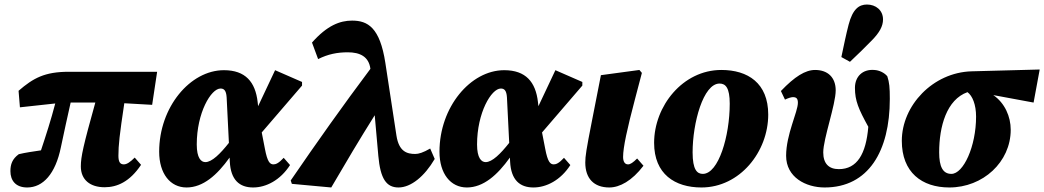

<svg xmlns="http://www.w3.org/2000/svg" viewBox="-20 -812 4612 848"><path d="M68 -338 224 -355C205 -282 183 -214 161 -148C127 -143 92 -138 63 -131C34 -110 26 -86 26 -56C26 -15 49 16 100 16C170 16 225 -44 249 -162C262 -224 278 -297 292 -359H401C348 -169 337 -120 337 -77C337 -18 378 15 442 15C497 15 553 -9 603 -84L575 -116C555 -96 540 -86 527 -86C511 -86 503 -96 503 -124C503 -171 508 -216 529 -356L652 -349L674 -495H284C177 -495 127 -467 62 -411Z M849 -174C849 -314 912 -421 954 -421C969 -421 979 -413 981 -382L991 -181C953 -133 916 -96 887 -96C868 -96 849 -114 849 -174ZM804 16C877 16 939 -39 994 -116L995 -98C999 -17 1038 16 1098 16C1155 16 1218 -16 1261 -83L1233 -115C1211 -91 1198 -86 1188 -86C1172 -86 1161 -97 1150 -155L1136 -227L1314 -434V-450L1195 -502L1120 -343L1118 -361C1108 -450 1064 -502 969 -502C820 -502 683 -339 683 -142C683 -45 732 16 804 16Z M1740 16C1795 16 1855 -33 1900 -110L1880 -156C1849 -138 1829 -132 1814 -132C1778 -132 1742 -142 1731 -213L1682 -534C1658 -691 1604 -721 1535 -721C1482 -721 1425 -700 1358 -624L1385 -551C1429 -573 1470 -581 1516 -581C1570 -581 1609 -562 1616 -508C1496 -348 1379 -183 1264 -15L1269 0L1443 16C1506 -92 1569 -198 1635 -303L1651 -123C1660 -23 1686 16 1740 16Z M2087 -174C2087 -314 2150 -421 2192 -421C2207 -421 2217 -413 2219 -382L2229 -181C2191 -133 2154 -96 2125 -96C2106 -96 2087 -114 2087 -174ZM2042 16C2115 16 2177 -39 2232 -116L2233 -98C2237 -17 2276 16 2336 16C2393 16 2456 -16 2499 -83L2471 -115C2449 -91 2436 -86 2426 -86C2410 -86 2399 -97 2388 -155L2374 -227L2552 -434V-450L2433 -502L2358 -343L2356 -361C2346 -450 2302 -502 2207 -502C2058 -502 1921 -339 1921 -142C1921 -45 1970 16 2042 16Z M2671 16C2717 16 2771 -13 2822 -80L2794 -112C2776 -94 2764 -86 2754 -86C2739 -86 2732 -99 2732 -119C2732 -161 2750 -243 2784 -372L2815 -490L2804 -503L2634 -480L2595 -281C2569 -149 2565 -122 2565 -94C2565 -24 2603 16 2671 16Z M3078 16C3248 16 3373 -142 3373 -306C3373 -445 3283 -503 3166 -503C2995 -503 2869 -343 2869 -181C2869 -43 2961 16 3078 16ZM3084 -44C3059 -44 3039 -62 3039 -139C3039 -269 3086 -443 3158 -443C3185 -443 3203 -424 3203 -354C3203 -212 3154 -44 3084 -44Z M3622 16C3816 16 3910 -145 3910 -375C3910 -427 3908 -447 3899 -475C3887 -490 3864 -502 3841 -503C3791 -507 3756 -475 3756 -424C3756 -367 3772 -330 3815 -252C3805 -131 3765 -65 3685 -65C3641 -65 3616 -89 3616 -139C3616 -199 3671 -350 3671 -413C3671 -469 3637 -503 3580 -503C3537 -503 3490 -474 3429 -410L3447 -372C3459 -378 3474 -383 3482 -383C3498 -383 3504 -376 3504 -358C3504 -318 3452 -218 3452 -124C3452 -29 3539 16 3622 16ZM3696 -560 3734 -539C3769 -572 3800 -602 3832 -635C3864 -668 3880 -696 3880 -726C3880 -767 3848 -792 3809 -792C3774 -792 3746 -772 3728 -703C3717 -661 3706 -607 3696 -560Z M4173 16C4321 16 4444 -96 4444 -239C4444 -297 4418 -357 4367 -392L4545 -359L4572 -505L4271 -497C4100 -492 3963 -346 3963 -190C3963 -51 4051 16 4173 16ZM4128 -139C4128 -254 4161 -372 4253 -405C4275 -389 4291 -350 4291 -297C4291 -165 4235 -44 4182 -44C4144 -44 4128 -76 4128 -139Z"/></svg>

Font: Source Serif Pro Black
Style: Italic
Weight: 900
Italic angle: -12°
Designer: Frank Grießhammer
Foundry: Adobe Systems Incorporated
Version: Version 3.001;hotconv 1.0.111;makeotfexe 2.5.65597